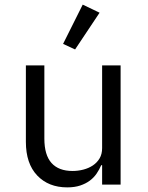

<svg xmlns="http://www.w3.org/2000/svg" viewBox="-20 -799 640 831"><path d="M422 -84H418Q410 -65 398 -47.5Q386 -30 368.5 -17Q351 -4 327 4Q303 12 271 12Q190 12 141 -39.5Q92 -91 92 -185V-516H172V-199Q172 -128 203 -93.5Q234 -59 294 -59Q318 -59 341 -65Q364 -71 382 -83Q400 -95 411 -113.5Q422 -132 422 -158V-516H502V0H422ZM305 -585 253 -609 338 -779 411 -744Z"/></svg>

Font: IBM Plex Mono
Style: Regular
Weight: 400
Monospace: yes
Designer: Mike Abbink, Paul van der Laan, Pieter van Rosmalen
Foundry: Bold Monday
Version: Version 2.3